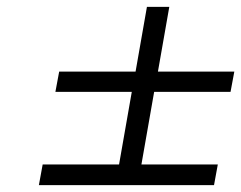

<svg xmlns="http://www.w3.org/2000/svg" viewBox="-20 -648 701 558"><path d="M428 -381 391 -170H613L602 -110H93L104 -170H326L363 -381H141L152 -440H374L407 -628H472L439 -440H661L650 -381Z"/></svg>

Font: Fz Poppins Light
Style: Italic
Weight: 300
Italic angle: -10°
Designer: Ninad Kale (Devanagari), Jonny Pinhorn (Latin)
Foundry: Indian Type Foundry
Version: Vit hóa bi Vntype.Com & FontZin.Com